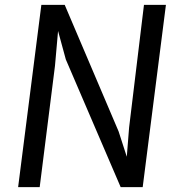

<svg xmlns="http://www.w3.org/2000/svg" viewBox="-20 -767 729 787"><path d="M142.7 0H54.3L149.5 -747H245.3L466.2 -228.2L499.7 -124.5L509.2 -244.4L570.1 -747H660.1L564.9 0H474.6L249.8 -523.3L218 -640L205.4 -497.5Z"/></svg>

Font: Merriweather Sans Variable Regular
Style: Italic
Weight: 300
Italic angle: -8°
Designer: Eben Sorkin
Foundry: Eben Sorkin
Version: Version 2.001